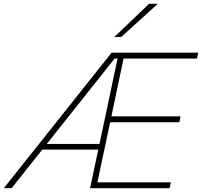

<svg xmlns="http://www.w3.org/2000/svg" viewBox="-56 -990 1063 1010"><path d="M-36 0Q9 -56.5 60 -120.8Q111 -185 156.5 -242L353 -489Q402 -550.5 445.2 -605Q488.5 -659.5 531 -713H987L980 -682H594Q583 -630.5 572.5 -580.2Q562 -530 550 -473L530 -378H894L887 -347H523.5L501 -241Q489 -184.5 478.2 -134Q467.5 -83.5 456.5 -31H843L836 0H418Q429 -52.5 439.2 -101.2Q449.5 -150 461 -203H166.5Q126.5 -153 85.2 -101Q44 -49 5 0ZM224 -275.5Q216 -265 207.5 -254.5Q199 -244 190 -233H467.5L468 -236L518 -472Q530.5 -531.5 541.2 -582Q552 -632.5 562.5 -682H547ZM545 -795Q592.5 -840 637.2 -883Q682 -926 728 -970H774Q725.5 -926 678 -882.8Q630.5 -839.5 582 -796Z"/></svg>

Font: Commissioner Thin
Style: Italic
Weight: 100
Italic angle: -12°
Designer: Kostas Bartsokas
Foundry: Kostas Bartsokas
Version: Version 1.000; ttfautohint (v1.8.3)